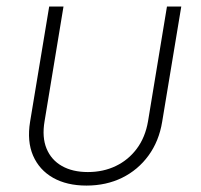

<svg xmlns="http://www.w3.org/2000/svg" viewBox="-20 -561 617 589"><path d="M245.1 8.3Q185.1 8.3 142.8 -15.6Q100.6 -39.6 81.5 -83.5Q62.5 -127.4 72.3 -187.5L130.9 -541H174.8L116.7 -189Q108.4 -140.1 122.8 -105.2Q137.2 -70.3 169.9 -51.8Q202.6 -33.2 249.5 -33.2Q296.9 -33.2 335.4 -51.8Q374 -70.3 399.9 -105.2Q425.8 -140.1 434.1 -189L492.2 -541H536.1L477.5 -187.5Q467.8 -127.9 435.5 -83.7Q403.3 -39.6 354.5 -15.6Q305.7 8.3 245.1 8.3Z"/></svg>

Font: Inter 17pt ExtraLight
Style: Italic
Weight: 250
Italic angle: -9.3988°
Version: Version 4.001;git-66647c0bb